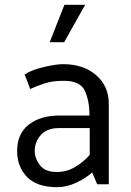

<svg xmlns="http://www.w3.org/2000/svg" viewBox="-20 -764 544 796"><path d="M247 -744H333L246 -589H186ZM124 -138Q124 -107 145.5 -79Q167 -51 215 -51Q257 -51 292 -72Q327 -93 352 -122V-233H224Q175 -233 149.5 -204.5Q124 -176 124 -138ZM82 -455Q110 -474 161 -486Q212 -498 242 -498Q326 -498 378.5 -452.5Q431 -407 431 -334V0H383L362 -49Q337 -26 297 -7Q257 12 217 12Q133 12 92 -30.5Q51 -73 51 -138Q51 -210 99.5 -247.5Q148 -285 226 -285H351Q351 -345 332 -387Q313 -429 245 -429Q196 -429 164 -418Q132 -407 105 -395Q100 -410 94 -425Q88 -440 82 -455Z"/></svg>

Font: Palanquin
Style: Regular
Weight: 400
Designer: Pria Ravichandran
Version: Version 1.0.4